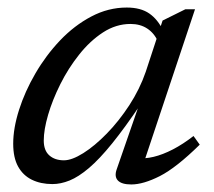

<svg xmlns="http://www.w3.org/2000/svg" viewBox="-20 -479 566 509"><path d="M289.5 -30.5 350 -205H354.5Q311.5 -141 277.5 -99Q243.5 -57 215.8 -33.5Q188 -10 164.5 -0.5Q141 9 119 9Q88 9 64.5 -2.5Q41 -14 28 -37.5Q15 -61 15 -98Q15 -139 30.5 -187.8Q46 -236.5 73.8 -284.2Q101.5 -332 139.2 -371.8Q177 -411.5 222 -435.2Q267 -459 316 -459Q353 -459 375.8 -443.2Q398.5 -427.5 413 -397L399 -368.5Q389 -391 370.5 -403.2Q352 -415.5 326 -415.5Q287.5 -415.5 253 -393Q218.5 -370.5 189.8 -334.2Q161 -298 140 -256Q119 -214 107.5 -174.5Q96 -135 96 -106.5Q96 -80 110.8 -67Q125.5 -54 149.5 -54Q170.5 -54 200.8 -73Q231 -92 263 -124.8Q295 -157.5 322.8 -200Q350.5 -242.5 366.5 -289L411 -424.5L471.5 -454.5H497L357.5 -36.5L344.5 -60Q363 -57.5 387.2 -63.2Q411.5 -69 438.5 -83Q465.5 -97 493 -118.5L509.5 -95.5Q447.5 -34.5 403.8 -12.2Q360 10 328 10Q302.5 10 292.5 -0.5Q282.5 -11 289.5 -30.5Z"/></svg>

Font: Newsreader 14pt
Style: Italic
Weight: 400
Italic angle: -17°
Designer: Hugues Gentile
Foundry: Production Type
Version: Version 1.003